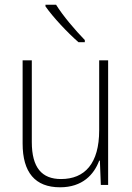

<svg xmlns="http://www.w3.org/2000/svg" viewBox="-20 -785 562 815"><path d="M218 -765H173V-758C205 -712 267 -646 313 -606H340V-615C300 -656 247 -718 218 -765ZM439 -529H401V-232C401 -91 340 -25 239 -25C158 -25 115 -73 115 -182V-529H76V-176C76 -53 129 10 235 10C330 10 379 -44 401 -103H404L408 0H439Z"/></svg>

Font: Noto Sans Malayalam SemiCondensed ExtraLight
Style: Regular
Weight: 200
Width: 4
Designer: Jelle Bosma - Monotype Design Team
Foundry: Monotype Imaging Inc.
Version: Version 2.104